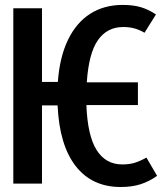

<svg xmlns="http://www.w3.org/2000/svg" viewBox="-20 -742 655 776"><path d="M614.9 -31.3Q584.1 -9.2 549.2 2.3Q514.4 13.8 467.7 13.8Q351.8 13.8 285.9 -70.8Q220 -155.4 212.8 -315.9H149.7V0H33.8V-708.7H149.7V-410.8H213.8Q221 -510.8 254.6 -580.5Q288.2 -650.3 344.4 -686.2Q400.5 -722.1 475.9 -722.1Q519 -722.1 549.7 -712.8Q580.5 -703.6 610.3 -683.6L564.1 -609.7Q542.6 -622.1 522.6 -627.4Q502.6 -632.8 477.9 -632.8Q412.8 -632.8 375.6 -579.5Q338.5 -526.2 330.8 -409.2H537.4V-317.4H329.2Q333.8 -193.8 370.5 -135.6Q407.2 -77.4 474.4 -77.4Q503.6 -77.4 525.9 -84.6Q548.2 -91.8 571.8 -105.1Z"/></svg>

Font: Fira Code Fixed Medium
Style: Regular
Weight: 500
Monospace: yes
Designer: Carrois Corporate, Edenspiekermann AG, Nikita Prokopov
Foundry: Carrois Corporate, Edenspiekermann AG, Nikita Prokopov
Version: Version 5.002